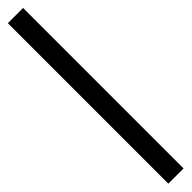

<svg xmlns="http://www.w3.org/2000/svg" viewBox="61 -274 665 665"><g transform="rotate(45 393.0 58.0)"><path d="M-0.5 95.5H785.5V21H-0.5Z"/></g></svg>

Font: Anybody Expanded
Style: Regular
Weight: 400
Width: 7
Version: Version 1.113;gftools[0.9.25]